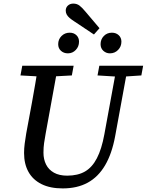

<svg xmlns="http://www.w3.org/2000/svg" viewBox="-20 -1033 817 1069"><path d="M221 -606 94 -613 104 -667H390L380 -613L252 -606ZM329 16Q259 16 211 -8Q163 -32 138.5 -76Q114 -120 114 -181Q114 -207 117.5 -233.5Q121 -260 126 -290L139 -360Q149 -412 158 -462.5Q167 -513 176 -564.5Q185 -616 193 -667H303L234 -288Q229 -260 225.5 -236.5Q222 -213 222 -183Q222 -146 236.5 -117Q251 -88 280.5 -71.5Q310 -55 354 -55Q413 -55 453 -78Q493 -101 519.5 -152Q546 -203 561 -285L631 -667H693L621 -274Q603 -177 565 -112.5Q527 -48 468.5 -16Q410 16 329 16ZM637 -606 523 -613 533 -667H777L767 -613L663 -606ZM358 -736Q335 -736 319.5 -750Q304 -764 304 -787Q304 -814 322.5 -832.5Q341 -851 368 -851Q391 -851 405.5 -837Q420 -823 420 -801Q420 -774 402 -755Q384 -736 358 -736ZM503 -841 395 -913Q378 -924 367.5 -933Q357 -942 351.5 -952Q346 -962 346 -974Q346 -991 358 -1002Q370 -1013 388 -1013Q408 -1013 422.5 -1002Q437 -991 456 -968L534 -876ZM592 -736Q571 -736 555.5 -750Q540 -764 540 -787Q540 -814 558 -832.5Q576 -851 603 -851Q626 -851 641 -837Q656 -823 656 -801Q656 -774 637.5 -755Q619 -736 592 -736Z"/></svg>

Font: Source Serif 4 Medium
Style: Italic
Weight: 500
Italic angle: -12°
Designer: Frank Grießhammer
Foundry: Adobe Systems Incorporated
Version: Version 4.004;hotconv 1.0.116;makeotfexe 2.5.65601